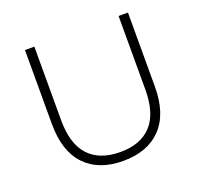

<svg xmlns="http://www.w3.org/2000/svg" viewBox="-115 -772 941 904"><g transform="rotate(-20 355.5 -319.5)"><path d="M98 -273V-644H145V-275Q145 -156 199.5 -97.5Q254 -39 357 -39Q459 -39 513 -97.5Q567 -156 567 -275V-644H614V-273Q614 -137 546 -66Q478 5 355.5 5Q233 5 165.5 -66Q98 -137 98 -273Z"/></g></svg>

Font: Montserrat Ace
Style: Light
Weight: 300
Designer: Julieta Ulanovsky
Foundry: Julieta Ulanovsky
Version: Version 1